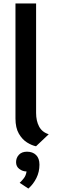

<svg xmlns="http://www.w3.org/2000/svg" viewBox="-20 -840 334 1117"><path d="M189.5 11Q165 6 137.2 -11.2Q109.5 -28.5 89.8 -62.2Q70 -96 70 -151V-820H190V-183Q190 -136.5 207.5 -103.8Q225 -71 263.5 -59ZM145 257 94.5 223.5Q107.5 211.5 119.2 196.2Q131 181 134.5 157.5Q112 157.5 92.8 143.2Q73.5 129 73.5 103.5Q73.5 78 90.2 60.2Q107 42.5 137 42.5Q170 42.5 189.8 61.8Q209.5 81 209.5 118Q209.5 160 191.8 195.8Q174 231.5 145 257Z"/></svg>

Font: Junction SemiBold
Style: Regular
Weight: 600
Designer: Caroline Hadilaksono
Foundry: Caroline Hadilaksono, Tyler Finck, The League of Moveable Type
Version: Version 2.000; ttfautohint (v1.8.3)